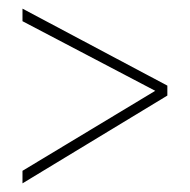

<svg xmlns="http://www.w3.org/2000/svg" viewBox="-20 -575 439 444"><path d="M32 -151 367 -354V-377L32 -555V-526L339 -365L32 -180Z"/></svg>

Font: Noto Sans Tamil ExtraCondensed Thin
Style: Regular
Weight: 100
Width: 2
Designer: Jelle Bosma - Monotype Design Team
Foundry: Monotype Imaging Inc.
Version: Version 2.004